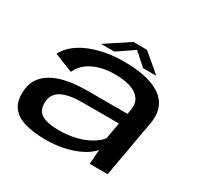

<svg xmlns="http://www.w3.org/2000/svg" viewBox="-154 -894 1107 1079"><g transform="rotate(30 399.0 -355.0)"><path d="M264.5 6.5Q322 6.5 369.8 -3Q417.5 -12.5 454.8 -27.8Q492 -43 517 -60.5Q542 -78 554.5 -94.5L547.5 0H664L729.5 -368.5Q743 -445.5 711 -495.2Q679 -545 607.2 -569.8Q535.5 -594.5 430 -594.5Q371.5 -594.5 317 -585Q262.5 -575.5 215.2 -556.8Q168 -538 132.2 -509.5Q96.5 -481 76.5 -442.5L197 -394.5Q214 -432.5 247 -457.5Q280 -482.5 324.2 -494.8Q368.5 -507 419 -507Q480.5 -507 522.5 -493Q564.5 -479 584 -450.2Q603.5 -421.5 596.5 -378.5L591 -349.5H330.5Q290.5 -349.5 247.5 -345Q204.5 -340.5 165 -328.8Q125.5 -317 93.2 -296Q61 -275 41.5 -242.5Q22 -210 20 -164Q16.5 -100 45 -62.8Q73.5 -25.5 130 -9.5Q186.5 6.5 264.5 6.5ZM303 -76.5Q257.5 -76.5 223.5 -85Q189.5 -93.5 172 -114.8Q154.5 -136 156.5 -174.5Q158 -206.5 173.5 -227Q189 -247.5 214.5 -258.5Q240 -269.5 271.5 -274Q303 -278.5 337 -278.5H576.5L557.5 -172Q539.5 -147.5 503 -125.5Q466.5 -103.5 415.5 -90Q364.5 -76.5 303 -76.5ZM265.5 -615.5H352L458 -687.5L538.5 -615.5H624.5L506 -716H418Z"/></g></svg>

Font: Anybody Expanded Medium
Style: Italic
Weight: 500
Width: 7
Italic angle: -10°
Version: Version 1.113;gftools[0.9.25]